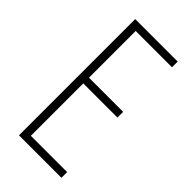

<svg xmlns="http://www.w3.org/2000/svg" viewBox="-224 -774 834 834"><g transform="rotate(45 192.5 -357.0)"><path d="M338 0H77V-714H338V-679H115V-392H325V-357H115V-35H338Z"/></g></svg>

Font: Noto Sans Lao Looped ExtraCondensed ExtraLight
Style: Regular
Weight: 200
Width: 2
Designer: Mark Frömberg, Ben Mitchell
Foundry: The Fontpad Ltd
Version: Version 1.002; ttfautohint (v1.8.4.7-5d5b)